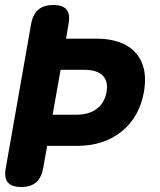

<svg xmlns="http://www.w3.org/2000/svg" viewBox="-20 -750 640 770"><path d="M191 -290H286Q337 -290 368 -313.5Q399 -337 407 -380Q415 -424 392 -447Q369 -470 318 -470H223ZM153 -75Q146 -37 124.5 -18.5Q103 0 65 0Q27 0 11.5 -18.5Q-4 -37 3 -75L105 -655Q112 -693 134 -711.5Q156 -730 194 -730Q232 -730 247 -711.5Q262 -693 255 -655L245 -595H365Q437 -595 484 -569.5Q531 -544 550 -496Q569 -448 557 -380Q539 -280 467.5 -222.5Q396 -165 289 -165H169Z"/></svg>

Font: Maple Mono NL ExtraBold
Style: Italic
Weight: 800
Italic angle: -10°
Monospace: yes
Designer: subframe7536
Version: Version 7.000